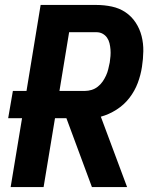

<svg xmlns="http://www.w3.org/2000/svg" viewBox="-20 -755 640 775"><path d="M23 0 69 -278H13L32 -388H87L144 -735H369Q401 -735 431.5 -728.5Q462 -722 486.5 -705.5Q511 -689 527.5 -664Q544 -639 551.5 -609.5Q559 -580 558.5 -548.5Q558 -517 553 -485Q548 -452 536 -420Q524 -388 502.5 -360Q481 -332 450.5 -312.5Q420 -293 387 -284L493 0H351L248 -278H202L156 0ZM220 -388H323Q336 -388 349.5 -392Q363 -396 374.5 -405Q386 -414 394 -425.5Q402 -437 408 -450Q414 -463 417 -476Q420 -489 423 -503Q425 -516 426 -529Q427 -542 426 -555Q425 -568 422 -580.5Q419 -593 412 -603Q405 -613 394 -619Q383 -625 369 -625H259Z"/></svg>

Font: Iosevka SS04 XBd Ex
Style: Italic
Weight: 800
Width: 7
Italic angle: -9°
Monospace: yes
Designer: Belleve Invis
Foundry: Belleve Invis
Version: Version 19.0.0; ttfautohint (v1.8.4)